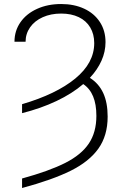

<svg xmlns="http://www.w3.org/2000/svg" viewBox="-20 -737 613 964"><path d="M453.1 -520.5Q453.1 -565.4 433.1 -599.1Q413.1 -632.8 375.5 -650.9Q337.9 -668.9 287.1 -668.9Q235.4 -668.9 194.6 -650.6Q153.8 -632.3 131.1 -599.9Q108.4 -567.4 108.4 -527.3H52.7Q52.7 -582.5 82.8 -625.5Q112.8 -668.5 166.3 -692.6Q219.7 -716.8 287.1 -716.8Q352.1 -716.8 402.6 -693.4Q453.1 -669.9 481.4 -626.5Q509.8 -583 509.8 -525.4Q509.8 -477.5 489.5 -432.1Q469.2 -386.7 431.2 -346.2Q476.1 -317.9 498.3 -269.8Q520.5 -221.7 520.5 -151.4Q520.5 -56.2 474.1 9Q427.7 74.2 335.4 120.1Q243.2 166 90.8 207V159.2Q227.5 121.6 307.9 80.8Q388.2 40 426 -16.4Q463.9 -72.8 463.9 -155.3Q463.9 -213.4 447.5 -252.9Q431.2 -292.5 397.9 -314.9Q342.3 -267.1 263.4 -229.7Q184.6 -192.4 90.8 -168.9V-213.9Q262.2 -264.2 357.7 -342.5Q453.1 -420.9 453.1 -520.5Z"/></svg>

Font: Pretendard ExtraLight
Style: Regular
Weight: 200
Designer: Base glyphs from Inter by Rasmus Andersson; Hangeul glyphs from Noto Sans CJK(Source Han Sans) by Jang Soo-young and Kan
Foundry: Kil Hyung-jin
Version: Version 1.309